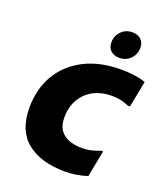

<svg xmlns="http://www.w3.org/2000/svg" viewBox="-140 -849 818 955"><g transform="rotate(20 268.5 -372.0)"><path d="M42 -228Q42 -328 86.5 -403Q131 -478 213 -520Q295 -562 409 -562Q443 -562 479 -557Q515 -552 537 -543L510 -404H499Q484 -411 462 -417Q440 -423 405 -423Q354 -423 312.5 -401.5Q271 -380 246.5 -339Q222 -298 222 -240Q222 -184 257 -156Q292 -128 354 -128Q385 -128 408 -134Q431 -140 450 -148H461L434 -8Q408 1 376.5 6Q345 11 317 11Q189 11 115.5 -47.5Q42 -106 42 -228ZM377 -613Q348 -613 331 -629Q314 -645 314 -672Q314 -707 337.5 -731Q361 -755 396 -755Q425 -755 442 -739Q459 -723 459 -696Q459 -661 435.5 -637Q412 -613 377 -613Z"/></g></svg>

Font: Kufam
Style: Bold Italic
Weight: 700
Italic angle: -11°
Designer: Artur Schmal
Foundry: Original Type
Version: Version 1.301; ttfautohint (v1.8.3)